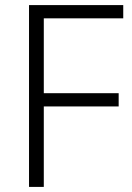

<svg xmlns="http://www.w3.org/2000/svg" viewBox="-20 -734 518 754"><path d="M152 0H94V-714H464V-662H152V-368H446V-316H152Z"/></svg>

Font: Noto Sans Display Light
Style: Regular
Weight: 300
Designer: Monotype Design Team
Foundry: Monotype Imaging Inc.
Version: Version 2.003